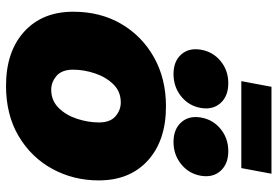

<svg xmlns="http://www.w3.org/2000/svg" viewBox="-164 -759 935 647"><g transform="rotate(90 303.5 -435.5)"><path d="M269 11.7Q154.3 11.7 86.9 -49.3Q19.5 -110.4 19.5 -214.8Q19.5 -306.2 60.5 -376.5Q101.6 -446.8 173.6 -487.1Q245.6 -527.3 338.4 -527.3Q453.6 -527.3 520.8 -466.3Q587.9 -405.3 587.9 -300.8Q587.9 -215.3 549.1 -144.3Q510.3 -73.2 438.7 -30.8Q367.2 11.7 269 11.7ZM282.2 -140.6Q318.8 -140.6 343.5 -165.5Q368.2 -190.4 380.4 -227.8Q392.6 -265.1 392.6 -301.8Q392.6 -339.4 371.8 -357.2Q351.1 -375 325.2 -375Q288.6 -375 264.2 -350.1Q239.7 -325.2 227.3 -288.1Q214.8 -251 214.8 -213.9Q214.8 -176.8 235.6 -158.7Q256.3 -140.6 282.2 -140.6ZM565.4 -882.8 546.4 -781.2H253.4L272.5 -882.8ZM458.5 -552.7Q415.5 -552.7 392.3 -578.6Q369.1 -604.5 376 -645Q382.8 -685.5 414.6 -711.4Q446.3 -737.3 489.3 -737.3Q532.2 -737.3 555.7 -711.4Q579.1 -685.5 572.3 -645Q565.4 -604.5 533.4 -578.6Q501.5 -552.7 458.5 -552.7ZM229.5 -552.7Q186.5 -552.7 163.6 -578.6Q140.6 -604.5 147.5 -645Q154.3 -685.5 185.8 -711.4Q217.3 -737.3 260.3 -737.3Q303.7 -737.3 327.1 -711.4Q350.6 -685.5 343.8 -645Q336.9 -604.5 304.9 -578.6Q272.9 -552.7 229.5 -552.7Z"/></g></svg>

Font: Inter Display Black
Style: Italic
Weight: 900
Italic angle: -9.39999°
Designer: Rasmus Andersson
Foundry: rsms
Version: Version 4.000;git-a52131595